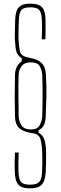

<svg xmlns="http://www.w3.org/2000/svg" viewBox="-20 -825 334 1050"><path d="M144 205Q112.5 205 94.8 195.8Q77 186.5 69.5 166.8Q62 147 61 115Q60.5 100.5 60.2 84.2Q60 68 60.5 49.2Q61 30.5 62 9H82Q81 30 80.8 48.2Q80.5 66.5 80.5 83Q80.5 99.5 81 115Q82.5 156 95.2 170.5Q108 185 144 185Q180 185 194.2 170.5Q208.5 156 210 115Q211 91 211.5 62.5Q212 34 211 14Q209.5 -35.5 201.5 -63.2Q193.5 -91 162 -96L144 -99Q106 -106 84.8 -124.8Q63.5 -143.5 62 -187Q60.5 -244 60.5 -297.8Q60.5 -351.5 62 -416Q63 -444 73.5 -462.2Q84 -480.5 99 -490V-507Q76 -520.5 69.8 -542Q63.5 -563.5 61 -616Q60.5 -635.5 61.5 -665Q62.5 -694.5 63 -714Q64 -746.5 71.5 -766.5Q79 -786.5 96.8 -795.8Q114.5 -805 146 -805Q193.5 -805 211.2 -784Q229 -763 229 -714Q229 -693 229.2 -667.8Q229.5 -642.5 228 -610H208Q209 -631 209.5 -649Q210 -667 209.8 -683Q209.5 -699 209 -714Q207.5 -756 194.8 -770.5Q182 -785 146 -785Q110 -785 97.2 -770.5Q84.5 -756 83 -714Q82.5 -693 81.5 -663.5Q80.5 -634 81 -616Q83.5 -568 89.2 -543.8Q95 -519.5 128 -512L163 -504Q189.5 -498 209.2 -478.5Q229 -459 231 -416Q235 -351.5 233.8 -297.8Q232.5 -244 230 -187Q228.5 -158.5 220.2 -140.8Q212 -123 191 -113V-99Q216.5 -85.5 224.2 -56.8Q232 -28 232 14Q232 35.5 231.8 64.2Q231.5 93 230 115Q228 147 219.8 166.8Q211.5 186.5 193.5 195.8Q175.5 205 144 205ZM149 -117Q185 -117 197 -140Q209 -163 211 -187Q212 -221 212.5 -261.5Q213 -302 212.8 -342.2Q212.5 -382.5 211 -416Q209.5 -440 197.8 -462Q186 -484 149 -484Q112.5 -484 97.2 -462Q82 -440 82 -416Q80 -366 80.8 -302Q81.5 -238 82 -187Q83.5 -162.5 97.5 -139.8Q111.5 -117 149 -117Z"/></svg>

Font: Big Shoulders Display Thin Thin
Style: Regular
Weight: 250
Version: Version 2.002